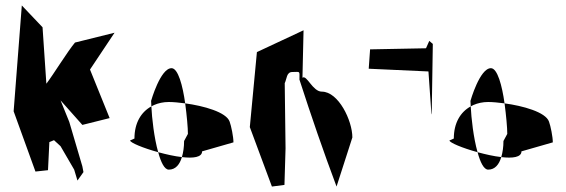

<svg xmlns="http://www.w3.org/2000/svg" viewBox="-20 -684 2077 704"><path d="M30 -276 110 -55 156 -60 161 -163 178 -170 202 -148 252 -62 264 -22 286 -53 282 -74 234 -237 202 -316 282 -226 382 -251 310 -429 400 -564 255 -528C228 -496 176 -411 150 -377L136 -584L60 -664Z M457 -169C457 -161 505 -141 560 -126C545 -179 537 -251 535 -294C497 -273 473 -233 473 -176ZM534 -314C534 -309 535 -302 535 -294L545 -299C561 -306 579 -310 599 -310C615 -310 636 -308 659 -305C650 -370 633 -434 609 -434C568 -434 534 -314 534 -314ZM560 -126C570 -89 583 -62 599 -62C624 -62 639 -81 647 -108C620 -111 589 -118 560 -126ZM647 -108C688 -103 721 -107 721 -129L836 -162C836 -182 828 -222 822 -238C810 -273 726 -296 659 -305C665 -260 669 -216 669 -193L655 -167C655 -145 652 -125 647 -108Z M896 -218 977 0 1023 -6 1027 -140 1024 -379C1032 -395 1030 -420 1052 -420C1082 -420 1078 -426 1078 -392C1121 -259 1166 -128 1214 0L1272 -180C1272 -242 1221 -348 1160 -348C1126 -348 1105 -411 1089 -399L1093 -573L922 -493Z M1332 -432 1551 -422 1562 -264 1563 -269 1567 -523 1554 -534 1542 -507 1337 -503Z M1628 -169C1628 -161 1676 -141 1731 -126C1716 -179 1708 -251 1706 -294C1668 -273 1644 -233 1644 -176ZM1705 -314C1705 -309 1706 -302 1706 -294L1716 -299C1732 -306 1750 -310 1770 -310C1786 -310 1807 -308 1830 -305C1821 -370 1804 -434 1780 -434C1739 -434 1705 -314 1705 -314ZM1731 -126C1741 -89 1754 -62 1770 -62C1795 -62 1810 -81 1818 -108C1791 -111 1760 -118 1731 -126ZM1818 -108C1859 -103 1892 -107 1892 -129L2007 -162C2007 -182 1999 -222 1993 -238C1981 -273 1897 -296 1830 -305C1836 -260 1840 -216 1840 -193L1826 -167C1826 -145 1823 -125 1818 -108Z"/></svg>

Font: Corrode
Style: Regular
Weight: 400
Designer: Mew Too
Version: Version 0.532